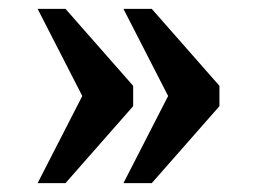

<svg xmlns="http://www.w3.org/2000/svg" viewBox="-20 -487 581 434"><path d="M259 -73 360 -270 259 -467H323L476 -293V-247L323 -73ZM65 -73 166 -270 65 -467H128L281 -293V-247L128 -73Z"/></svg>

Font: Noto Rashi Hebrew SemiBold
Style: Regular
Weight: 600
Version: Version 1.006